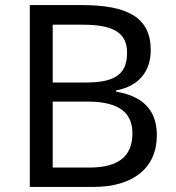

<svg xmlns="http://www.w3.org/2000/svg" viewBox="-20 -734 690 754"><path d="M301 -714H97V0H348C501 0 596 -73 596 -203C596 -314 526 -359 436 -374V-379C524 -395 572 -453 572 -537C572 -667 479 -714 301 -714ZM319 -410H187V-637H305C426 -637 479 -605 479 -527C479 -450 441 -410 319 -410ZM187 -335H324C456 -335 500 -285 500 -210C500 -130 457 -76 331 -76H187Z"/></svg>

Font: Noto Sans Arabic UI
Style: Regular
Weight: 400
Designer: Monotype Design Team, Nadine Chahine and Nizar Qandah
Foundry: Monotype Imaging Inc.
Version: Version 2.010